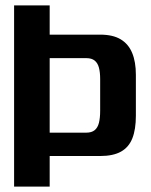

<svg xmlns="http://www.w3.org/2000/svg" viewBox="-20 -695 562 715"><path d="M32.5 0H165V-114H353Q401.5 -114 430.8 -130.5Q460 -147 473 -180.2Q486 -213.5 486 -264V-416.5Q486 -464.5 472.2 -497.8Q458.5 -531 429.5 -548.5Q400.5 -566 353 -566H165V-675H32.5ZM165 -201V-478.5H301.5Q321.5 -478.5 332.8 -469.2Q344 -460 348.5 -442.8Q353 -425.5 353 -400.5V-282.5Q353 -256 348.5 -237.8Q344 -219.5 332.5 -210.2Q321 -201 301.5 -201Z"/></svg>

Font: Anybody SemiCondensed SemiBold
Style: Regular
Weight: 600
Width: 4
Version: Version 1.113;gftools[0.9.25]